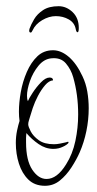

<svg xmlns="http://www.w3.org/2000/svg" viewBox="-20 -564 312 619"><path d="M169 -544Q194 -544 214 -525Q234 -506 234 -474Q234 -460 230 -460Q226 -460 224 -471Q220 -491 201.5 -501.5Q183 -512 160 -512Q138 -512 116 -499Q94 -486 85 -466Q82 -459 79 -459Q72 -459 75 -471Q80 -485 90 -502Q100 -519 119 -531.5Q138 -544 169 -544ZM125 35Q92 35 71.5 15Q51 -5 41 -36.5Q31 -68 31 -103Q31 -124 35 -143Q39 -162 43 -174Q42 -181 41.5 -188.5Q41 -196 41 -204Q41 -233 47 -267Q53 -301 66.5 -332Q80 -363 100.5 -382.5Q121 -402 151 -402Q177 -402 202 -380.5Q227 -359 246 -318Q257 -295 261.5 -268.5Q266 -242 266 -215Q266 -178 258.5 -141.5Q251 -105 237 -73Q227 -50 210.5 -24.5Q194 1 173 18Q152 35 125 35ZM130 13Q164 13 193 -34Q214 -67 223 -109.5Q232 -152 232 -195Q232 -227 228 -257Q224 -287 216 -315Q209 -340 192.5 -359.5Q176 -379 146 -376Q122 -374 104 -352Q86 -330 76.5 -302.5Q67 -275 67 -255Q67 -244 70 -238Q73 -246 85 -264.5Q97 -283 112 -298.5Q127 -314 140 -314Q151 -314 151 -305Q138 -304 125.5 -289.5Q113 -275 102.5 -255Q92 -235 85.5 -215.5Q79 -196 76 -185Q75 -181 73 -175Q71 -169 71 -163Q71 -156 79 -140.5Q87 -125 105 -112Q123 -99 154 -99Q163 -99 173 -101Q183 -103 192 -105L199 -107Q201 -107 201 -105Q201 -102 194.5 -97.5Q188 -93 183 -91Q169 -84 152 -84Q127 -84 104.5 -99.5Q82 -115 65 -135Q64 -127 64 -119.5Q64 -112 64 -105Q64 -47 84 -17Q104 13 130 13Z"/></svg>

Font: Inspiration
Style: Regular
Weight: 400
Designer: Robert E. Leuschke
Foundry: Robert E. Leuschke
Version: Version 2.010; ttfautohint (v1.8.3)